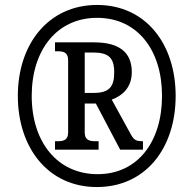

<svg xmlns="http://www.w3.org/2000/svg" viewBox="-20 -745 782 775"><path d="M371 10C567 10 689 -146 689 -358C689 -568 568 -725 372 -725C176 -725 52 -568 52 -358C52 -149 174 10 371 10ZM374 -42C212 -42 108 -171 108 -358C108 -542 209 -673 372 -673C534 -673 634 -544 634 -358C634 -173 536 -42 374 -42ZM202 -141H378V-175H365C342 -175 322 -179 322 -210V-327H367L465 -141H557V-175C529 -175 521 -180 509 -201L431 -343C472 -358 512 -390 512 -454C512 -534 461 -574 360 -574H202V-538H213C235 -538 255 -534 255 -503V-210C255 -179 235 -175 213 -175H202ZM359 -370H322V-533H356C418 -533 441 -512 441 -453C441 -396 422 -370 359 -370Z"/></svg>

Font: Noto Serif Devanagari Condensed ExtraBold
Style: Regular
Weight: 800
Width: 3
Designer: Universal Thirst, Indian Type Foundry and the Monotype Design Team
Foundry: Monotype Imaging Inc.
Version: Version 2.004